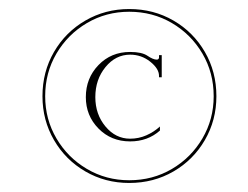

<svg xmlns="http://www.w3.org/2000/svg" viewBox="-20 -482 550 425"><path d="M74 -269Q74 -323 99.5 -367Q125 -411 169 -436.5Q213 -462 266 -462Q320 -462 364 -436.5Q408 -411 433.5 -367Q459 -323 459 -269Q459 -216 433.5 -172Q408 -128 364 -102.5Q320 -77 266 -77Q213 -77 169 -102.5Q125 -128 99.5 -172Q74 -216 74 -269ZM80 -269Q80 -218 105 -175.5Q130 -133 172.5 -108Q215 -83 266 -83Q318 -83 360.5 -108Q403 -133 428 -175.5Q453 -218 453 -269Q453 -321 428 -363.5Q403 -406 360.5 -431Q318 -456 266 -456Q215 -456 172.5 -431Q130 -406 105 -363.5Q80 -321 80 -269ZM332 -311V-314Q332 -330 312.5 -345.5Q293 -361 268 -361Q236 -361 213.5 -333.5Q191 -306 191 -267Q191 -229 213.5 -202Q236 -175 268 -175Q287 -175 304 -182.5Q321 -190 334 -202V-193Q307 -169 268 -169Q226 -169 198 -197.5Q170 -226 170 -267Q170 -309 198 -338Q226 -367 268 -367Q294 -367 306.5 -358.5Q319 -350 327 -350Q331 -350 332 -354V-360H338V-311Z"/></svg>

Font: Ballet 72pt
Style: Regular
Weight: 400
Designer: Maximiliano R. Sproviero
Foundry: Omnibus-Type
Version: Version 1.100; ttfautohint (v1.8.3)